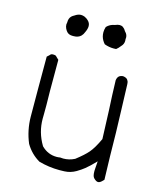

<svg xmlns="http://www.w3.org/2000/svg" viewBox="-107 -771 713 856"><g transform="rotate(15 250.0 -343.5)"><path d="M61 -325.2Q61 -260.7 61.5 -197.8Q62 -134.8 85.9 -78.1Q110.4 -36.6 150.9 -13.2Q197.8 0 246.6 0Q257.8 0 269 -0.5Q297.4 -1.5 322.3 -16.1Q342.8 -28.3 356 -39.1Q369.1 -49.8 376.5 -57.1L401.4 -82L398.9 -46.9Q398.4 -40.5 398.4 -36.6Q398.4 -12.7 405.8 -5.4L407.7 -3.4Q418 6.8 426.3 6.8Q434.6 6.8 443.8 -2.4L451.7 -10.3Q449.7 -64 448.7 -118.2Q447.8 -224.1 443.8 -330.6L439.9 -447.8Q439.5 -456.1 438 -460.4Q435.1 -466.8 432.1 -470.2Q425.3 -476.6 412.1 -478Q399.4 -476.6 393.3 -470.5Q387.2 -464.4 385.3 -452.1Q387.2 -381.8 391.1 -313.5V-313Q393.1 -249.5 396 -183.1Q375 -137.7 356 -115.7Q338.4 -95.2 301.8 -66.9Q276.9 -54.2 249.5 -54.2Q242.7 -54.2 235.4 -55.2Q227.1 -53.7 219.2 -53.7Q179.2 -53.7 149.9 -82.5L148.9 -83.5L147.9 -85Q115.2 -139.6 115.2 -202.6Q115.2 -205.6 115.5 -220.2Q115.7 -234.9 115.7 -265.4Q115.7 -295.9 114.7 -329.6V-330.1V-473.6Q106.4 -481 105.2 -482.7Q104 -484.4 101.6 -486.3Q97.7 -490.7 90.3 -490.7Q89.4 -490.7 87.9 -490.7Q86.4 -490.7 84 -490.7Q76.7 -490.7 71.3 -483.4L70.3 -482.4Q64.9 -477.5 61 -474.1ZM281.2 -669.9Q276.9 -656.2 276.9 -645.3Q276.9 -634.3 279.3 -625.5Q283.7 -608.9 296.9 -594.2Q317.9 -586.4 339.4 -586.4Q345.2 -586.4 351.1 -586.9Q360.8 -594.2 368.7 -605L369.6 -606Q380.9 -617.2 380.9 -632.8Q380.9 -635.3 380.4 -639.6Q380.9 -644 380.9 -648.4Q380.9 -652.8 378.7 -659.4Q376.5 -666 368.2 -674.3Q364.3 -681.2 361.1 -684.3Q357.9 -687.5 355.7 -689Q353.5 -690.4 351.6 -691.9Q346.2 -694.3 338.6 -694.3Q331.1 -694.3 319.3 -689.5L317.9 -689Q295.9 -685.5 281.2 -669.9ZM109.9 -646.5V-645Q108.4 -639.2 108.4 -635.7Q108.4 -626 112.8 -616.9Q117.2 -607.9 122.6 -602.5Q131.8 -593.3 147.9 -593.3Q149.9 -593.3 152.8 -593.3H153.3Q174.8 -593.3 187 -605.5Q194.3 -612.8 198.7 -624.5Q206.5 -640.6 206.5 -653.3Q206.5 -667.5 195.8 -677.7Q189.5 -684.6 178.2 -689.9Q169.4 -693.4 161.1 -693.4Q147.5 -693.4 132.8 -683.1Q125 -679.2 120.1 -674.3Q109.9 -664.1 109.9 -646.5Z"/></g></svg>

Font: NaikaiFont
Style: ExtraLight
Weight: 200
Version: Version 1.89